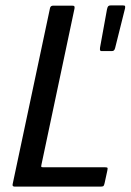

<svg xmlns="http://www.w3.org/2000/svg" viewBox="-20 -694 486 714"><path d="M35 0Q25 0 27 -9L166 -664Q168 -673 178 -673H248Q255 -673 256.5 -670.5Q258 -668 257 -662L134 -81Q133 -76 133.5 -74Q134 -72 140 -72H369Q378 -72 379.5 -70Q381 -68 379 -59L369 -13Q367 -4 364.5 -2Q362 0 353 0ZM357 -504Q354 -504 352.5 -506.5Q351 -509 352 -517L378 -660Q380 -669 383 -671.5Q386 -674 393 -674H435Q444 -674 445 -671.5Q446 -669 445 -663L408 -515Q406 -508 403 -506Q400 -504 395 -504Z"/></svg>

Font: Glory Medium
Style: Italic
Weight: 500
Italic angle: -12°
Version: Version 1.011